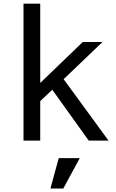

<svg xmlns="http://www.w3.org/2000/svg" viewBox="-20 -780 642 1065"><path d="M110.4 0H203.1V-219.2L270 -282.2L472.2 0H582L333 -340.8L548.3 -546.9H439L203.1 -319.8V-759.8H110.4ZM259.8 265.6H331.1L422.4 97.2H305.7Z"/></svg>

Font: Hack
Style: Regular
Weight: 400
Monospace: yes
Designer: Christopher Simpkins
Foundry: Christopher Simpkins
Version: Version 2.010